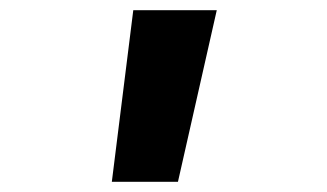

<svg xmlns="http://www.w3.org/2000/svg" viewBox="-20 -835 640 376"><path d="M241 -815H404.5L328.5 -479H199Z"/></svg>

Font: JuliaMono ExtraBold
Style: Italic
Weight: 800
Italic angle: -9°
Monospace: yes
Designer: cormullion
Foundry: corm
Version: Version 0.057; ttfautohint (v1.8.4)